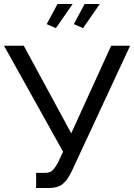

<svg xmlns="http://www.w3.org/2000/svg" viewBox="-20 -939 672 962"><path d="M260 -798 214 -818 268 -919H344ZM396 -798 350 -818 404 -919H480ZM161 3V-73H206Q229 -73 241.5 -84Q254 -95 270 -123L296 -179L0 -710H99L337 -271L537 -710H632L339 -80Q317 -34 292 -15.5Q267 3 225 3Z"/></svg>

Font: Raleway-v4020 Medium
Style: Regular
Weight: 500
Designer: Matt McInerney, Pablo Impallari, Rodrigo Fuenzalida
Foundry: Matt McInerney, Pablo Impallari, Rodrigo Fuenzalida
Version: Version 4.020;PS 004.020;hotconv 1.0.88;makeotf.lib2.5.64775